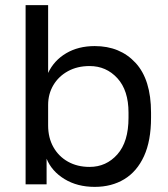

<svg xmlns="http://www.w3.org/2000/svg" viewBox="-20 -720 655 750"><path d="M350 10Q282 10 232 -20.5Q182 -51 162 -100V0H80V-700H168V-435Q191 -484 238.5 -512Q286 -540 350 -540Q449 -540 509.5 -474.5Q570 -409 570 -280V-260Q570 -170 542.5 -110Q515 -50 465.5 -20Q416 10 350 10ZM330 -68Q395 -68 438.5 -117Q482 -166 482 -260V-280Q482 -367 438.5 -414.5Q395 -462 330 -462Q282 -462 245.5 -442Q209 -422 188.5 -387.5Q168 -353 168 -310V-230Q168 -182 188.5 -145.5Q209 -109 245.5 -88.5Q282 -68 330 -68Z"/></svg>

Font: Golos Text
Style: Regular
Weight: 400
Designer: A.Korolkova, Vitaly Kuzmin
Foundry: ParaType Ltd
Version: Version 2.004